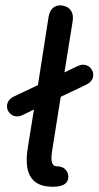

<svg xmlns="http://www.w3.org/2000/svg" viewBox="-20 -698 372 724"><path d="M237 -24C241 -47 227 -71 194 -71C175 -71 171 -91 176 -126L209 -333L306 -379C358 -404 323 -473 273 -449L223 -425L254 -618C259 -649 246 -672 216 -677C186 -682 167 -663 163 -633L123 -377L32 -334C-20 -309 15 -240 65 -264L108 -285L85 -142C75 -80 75 2 170 6C180 6 231 10 237 -24Z"/></svg>

Font: SN Pro Medium
Style: Italic
Weight: 400
Italic angle: -9°
Designer: Tobias Whetton
Foundry: Supernotes
Version: Version 1.001;Glyphs 3.2 (3249)